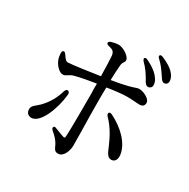

<svg xmlns="http://www.w3.org/2000/svg" viewBox="-176 -937 1102 1119"><g transform="rotate(30 375.0 -378.0)"><path d="M580 -620C581 -619 582 -617 583 -615C588 -607 590 -601 595 -594C602 -585 608 -579 617 -579C632 -579 642 -590 642 -604C642 -622 635 -638 615 -661C599 -678 573 -698 538 -714C527 -720 519 -719 516 -714C513 -709 516 -702 524 -693C549 -669 566 -643 580 -620ZM80 -491C81 -478 83 -465 87 -455C98 -423 129 -393 151 -393C162 -393 169 -397 178 -403C186 -408 196 -415 209 -419C246 -429 304 -440 351 -447V-402C352 -390 352 -380 352 -371C352 -290 352 -138 349 -94C348 -79 346 -79 338 -80C325 -84 306 -91 286 -99C281 -101 277 -103 273 -104C265 -108 259 -106 257 -99C255 -92 258 -86 267 -79C286 -63 304 -44 314 -27C318 -21 322 -12 325 -5C333 11 338 20 359 20C392 20 413 -26 413 -67C413 -78 413 -113 412 -157C410 -228 409 -322 409 -369C409 -394 409 -425 410 -455C459 -463 513 -469 542 -469C561 -469 577 -468 591 -467C603 -466 614 -465 625 -465C646 -465 658 -473 658 -495C658 -519 612 -544 581 -544C574 -544 570 -542 562 -540C545 -534 510 -521 410 -505C411 -545 413 -581 415 -602C416 -618 419 -624 424 -631C428 -637 431 -642 431 -649C431 -672 385 -705 350 -707C336 -707 317 -703 302 -699C291 -695 286 -690 286 -684C286 -678 292 -674 304 -671C330 -665 341 -658 345 -633C347 -613 349 -555 350 -496C290 -487 177 -470 143 -469C130 -468 120 -482 107 -501C100 -512 93 -516 87 -513C80 -509 79 -503 80 -491ZM83 -119C83 -100 96 -83 119 -83C178 -83 227 -205 237 -306C238 -318 234 -325 226 -328C218 -330 211 -324 207 -312C193 -265 172 -222 130 -179C122 -172 117 -168 112 -163C94 -148 83 -140 83 -119ZM502 -311C546 -267 573 -213 593 -167C606 -138 616 -104 644 -104C668 -104 680 -124 677 -154C668 -229 595 -296 518 -334C506 -340 498 -339 495 -333C492 -327 494 -320 502 -311ZM594 -752C619 -729 634 -707 649 -685C652 -682 656 -674 660 -669C669 -655 676 -645 689 -645C704 -646 712 -657 712 -670C711 -689 704 -706 683 -727C667 -743 640 -759 607 -773C595 -778 587 -777 585 -772C582 -766 585 -760 594 -752Z"/></g></svg>

Font: 寒蝉锦书宋 CompactLight
Style: Bold
Weight: 400
Width: 4
Designer: 寒蝉锦书宋{Warren} 思源宋体{Ryoko NISHIZUKA 西塚涼子 (kana & ideographs); Frank Grießhammer (Latin, Greek & Cyrillic); Wenlong ZHANG 
Foundry: Adobe & ChillType
Version: Version 2.000;Glyphs 3.1.1 (3135)